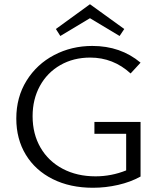

<svg xmlns="http://www.w3.org/2000/svg" viewBox="-20 -881 761 907"><path d="M265 -711 244 -744 405 -861 567 -744 545 -711 405 -795ZM426 -305H644V-47Q597 -21 538 -7.5Q479 6 419 6Q311 6 229 -35Q147 -76 102 -150Q57 -224 57 -321Q57 -422 105.5 -500Q154 -578 236 -621Q318 -664 416 -664Q550 -664 644 -585L597 -534Q515 -609 406 -609Q327 -609 265 -573.5Q203 -538 168.5 -475Q134 -412 134 -332Q134 -248 171.5 -183.5Q209 -119 276.5 -83.5Q344 -48 431 -48Q506 -48 576 -76V-249H426Z"/></svg>

Font: Ysabeau Infant
Style: Regular
Weight: 400
Designer: Christian Thalmann (Catharsis Fonts)
Version: Version 0.003